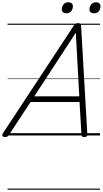

<svg xmlns="http://www.w3.org/2000/svg" viewBox="-67 -1201 911 1702"><path d="M-23 14Q-39 14 -44.5 5Q-50 -4 -41 -20L588 -975Q596 -987 603.5 -991.5Q611 -996 626 -996Q639 -996 645 -990.5Q651 -985 652 -969L707 -14Q709 0 702.5 7Q696 14 680 14Q666 14 661 8.5Q656 3 655 -10L638 -297H204L15 -9Q6 5 -1.5 9.5Q-9 14 -23 14ZM237 -347H636L605 -911ZM522 -1083Q504 -1083 492.5 -1091.5Q481 -1100 481 -1119Q481 -1142 496 -1161.5Q511 -1181 539 -1181Q556 -1181 567.5 -1172Q579 -1163 579 -1145Q579 -1121 564.5 -1102Q550 -1083 522 -1083ZM767 -1083Q749 -1083 737.5 -1091.5Q726 -1100 726 -1119Q726 -1142 741 -1161.5Q756 -1181 784 -1181Q801 -1181 812.5 -1172Q824 -1163 824 -1145Q824 -1121 809.5 -1102Q795 -1083 767 -1083ZM0 471H820V481H0ZM0 -20H820V0H0ZM0 -505H820V-500H0ZM0 -991H820V-981H0Z"/></svg>

Font: Playwrite IE Guides
Style: Regular
Weight: 400
Designer: Veronika Burian, José Scaglione
Foundry: TypeTogether
Version: Version 1.003